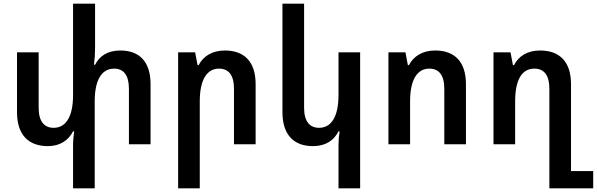

<svg xmlns="http://www.w3.org/2000/svg" viewBox="-20 -780 3227 1038"><path d="M631 -507C561 -507 518 -477 494 -430H488C492 -460 494 -491 494 -521V-760H375V-266C375 -149 336 -89 270 -89C219 -89 189 -124 189 -197V-497H72V-173C72 -51 134 10 239 10C306 10 351 -23 375 -70H381C378 -45 375 -21 375 4V238H492V-232C492 -348 530 -409 597 -409C648 -409 677 -374 677 -300V0H794V-325C794 -447 733 -507 631 -507Z M943 238H1060V-232C1060 -348 1098 -409 1164 -409C1216 -409 1245 -374 1245 -300V0H1362V-325C1362 -447 1300 -507 1196 -507C1126 -507 1078 -475 1054 -428H1048L1035 -497H943Z M1927 238V-497H1810V-266C1810 -149 1771 -89 1705 -89C1654 -89 1624 -124 1624 -197V-760H1507V-173C1507 -51 1569 10 1671 10C1742 10 1786 -22 1810 -70H1816C1812 -45 1810 -21 1810 4V238Z M2080 0H2197V-232C2197 -348 2235 -409 2301 -409C2353 -409 2382 -374 2382 -300V0H2499V-325C2499 -447 2437 -507 2333 -507C2263 -507 2215 -475 2191 -428H2185L2172 -497H2080Z M2950 238H3187V145H3067V-325C3067 -447 3005 -507 2900 -507C2829 -507 2783 -475 2759 -428H2753L2740 -497H2648V0H2765V-232C2765 -348 2801 -409 2869 -409C2921 -409 2950 -374 2950 -300Z"/></svg>

Font: Noto Sans Armenian SemiCondensed SemiBold
Style: Regular
Weight: 600
Width: 4
Designer: Monotype Design Team
Foundry: Monotype Imaging Inc.
Version: Version 2.008